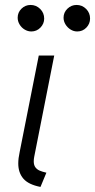

<svg xmlns="http://www.w3.org/2000/svg" viewBox="-20 -736 378 764"><path d="M52.7 -85.4Q52.7 -106 58.1 -130.4L134.3 -515.1H195.8L116.2 -112.3Q114.3 -103 114.3 -94.2Q114.3 -79.1 120.8 -70.3Q127.4 -61.5 137.7 -57.1Q147.9 -52.7 164.6 -48.8L141.1 7.8Q93.3 -1.5 73 -25.1Q52.7 -48.8 52.7 -85.4ZM232.9 -665.5Q232.9 -686.5 248.3 -701.4Q263.7 -716.3 284.7 -716.3Q307.1 -716.3 322.8 -700.4Q338.4 -684.6 338.4 -662.1Q338.4 -641.6 323.7 -626.2Q309.1 -610.8 287.1 -610.8Q273.4 -610.8 261 -618.4Q248.5 -626 240.7 -638.7Q232.9 -651.4 232.9 -665.5ZM50.3 -665.5Q50.3 -686.5 65.4 -701.4Q80.6 -716.3 101.6 -716.3Q124 -716.3 139.9 -700.4Q155.8 -684.6 155.8 -662.1Q155.8 -641.6 140.9 -626.2Q126 -610.8 104.5 -610.8Q90.8 -610.8 78.1 -618.4Q65.4 -626 57.9 -638.7Q50.3 -651.4 50.3 -665.5Z"/></svg>

Font: Reddit Sans Fudge Light Italic
Style: Regular
Weight: 300
Italic angle: -11.25°
Designer: Stephen Hutchings
Version: Version 1.013